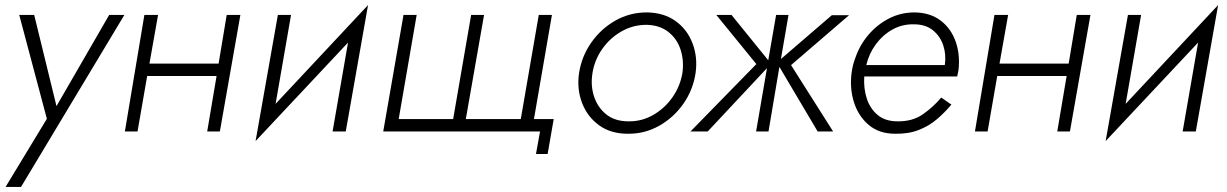

<svg xmlns="http://www.w3.org/2000/svg" viewBox="-20 -519 4845 758"><path d="M471 -460 63 219H2L165 -50L56 -460H115L203 -100L411 -460Z M550 -460H604L570 -268H843L875 -460H929L848 0H798L835 -219H561L523 0H473Z M1129 -460 1068 -109 1433 -499 1345 0H1293L1354 -351L989 38L1077 -460Z M1819 -49H2036L2107 -460H2159L2088 -49H2166L2142 89H2096L2112 0H1493L1573 -460H1625L1554 -49H1769L1840 -460H1891Z M2266 -230Q2276 -296 2314 -350.5Q2352 -405 2409 -437.5Q2466 -470 2534 -470Q2601 -469 2647 -436Q2693 -403 2714 -348Q2735 -293 2726 -230Q2716 -164 2678 -109.5Q2640 -55 2582.5 -22.5Q2525 10 2458 9Q2391 9 2345 -24.5Q2299 -58 2278 -112.5Q2257 -167 2266 -230ZM2319 -230Q2311 -181 2325.5 -137.5Q2340 -94 2374 -67Q2408 -40 2461 -40Q2513 -39 2558.5 -65Q2604 -91 2634.5 -134.5Q2665 -178 2674 -230Q2681 -279 2667 -322.5Q2653 -366 2618.5 -393Q2584 -420 2532 -421Q2479 -421 2433.5 -395Q2388 -369 2357.5 -325.5Q2327 -282 2319 -230Z M2868 -460 3013 -281 3044 -460H3093L3063 -286L3264 -459H3332L3103 -262L3269 0H3208L3057 -255L3014 0H2965L3008 -250L2774 0H2706L2966 -266L2808 -460Z M3736 -106Q3710 -75 3679 -48.5Q3648 -22 3607.5 -6Q3567 10 3514 9Q3451 9 3410 -25.5Q3369 -60 3351.5 -115Q3334 -170 3342 -231Q3346 -263 3357 -291Q3374 -341 3408.5 -381.5Q3443 -422 3489.5 -446Q3536 -470 3591 -470Q3653 -469 3694 -437.5Q3735 -406 3753 -354.5Q3771 -303 3764 -242Q3763 -236 3761.5 -229.5Q3760 -223 3759 -217H3392Q3389 -170 3402 -130Q3415 -90 3445 -65Q3475 -40 3523 -40Q3583 -39 3624.5 -68.5Q3666 -98 3696 -134ZM3588 -423Q3542 -424 3503.5 -402.5Q3465 -381 3438 -344.5Q3411 -308 3400 -262H3710Q3716 -303 3704 -339.5Q3692 -376 3663 -399.5Q3634 -423 3588 -423Z M3906 -460H3960L3926 -268H4199L4231 -460H4285L4204 0H4154L4191 -219H3917L3879 0H3829Z M4485 -460 4424 -109 4789 -499 4701 0H4649L4710 -351L4345 38L4433 -460Z"/></svg>

Font: Jost* Light
Style: Italic
Weight: 300
Italic angle: -10°
Version: Version 3.7